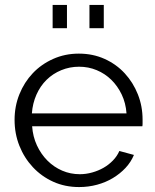

<svg xmlns="http://www.w3.org/2000/svg" viewBox="-20 -747 627 777"><path d="M193 -633V-727H251V-633ZM342 -633V-727H400V-633ZM300 10Q243 10 195.5 -11.5Q148 -33 113 -70.5Q78 -108 58.5 -157Q39 -206 39 -262Q39 -317 58.5 -365.5Q78 -414 112.5 -450.5Q147 -487 195 -508.5Q243 -530 299 -530Q356 -530 403.5 -508.5Q451 -487 485 -450Q519 -413 538 -365Q557 -317 557 -263Q557 -255 557 -247Q557 -239 556 -236H110Q113 -194 129.5 -158.5Q146 -123 172 -97Q198 -71 231.5 -56.5Q265 -42 303 -42Q328 -42 353 -49Q378 -56 399 -68Q420 -80 437 -97.5Q454 -115 463 -136L522 -120Q510 -91 488 -67.5Q466 -44 437 -26.5Q408 -9 373 0.5Q338 10 300 10ZM492 -288Q489 -330 472.5 -364.5Q456 -399 430.5 -424Q405 -449 371.5 -463Q338 -477 300 -477Q262 -477 228 -463Q194 -449 168.5 -424Q143 -399 127.5 -364Q112 -329 109 -288Z"/></svg>

Font: Boldmen
Style: Regular
Weight: 400
Designer: Matt McInerney, Pablo Impallari, Rodrigo Fuenzalida
Foundry: LIVING CONCEPT
Version: Version 1.000